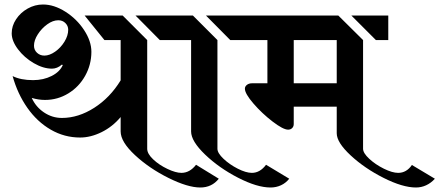

<svg xmlns="http://www.w3.org/2000/svg" viewBox="-20 -758 1952 853"><path d="M952 36Q921 75 870 75Q814 75 728.5 32.5Q643 -10 579.5 -69Q516 -128 516 -174V-238Q480 -195 431.5 -171Q383 -147 336 -147Q266 -147 205.5 -182Q145 -217 101.5 -279Q58 -341 36 -420Q72 -402 127 -402Q173 -402 209.5 -420.5Q246 -439 259 -469L255 -471Q234 -453 211 -453Q172 -453 130 -477.5Q88 -502 60 -539Q32 -576 32 -610Q32 -643 51.5 -672.5Q71 -702 103 -720Q135 -738 171 -738Q220 -738 270.5 -706Q321 -674 353.5 -624.5Q386 -575 386 -528Q386 -471 358.5 -421.5Q331 -372 283.5 -343Q236 -314 180 -314Q151 -314 121 -323Q139 -283 175.5 -258.5Q212 -234 255 -234Q328 -234 398.5 -279Q469 -324 516 -401V-580H444L356 -689H525L634 -580V-97Q634 -75 660.5 -50Q687 -25 724 -7.5Q761 10 786 10Q823 10 851 -26ZM690 -580 582 -689H747V-580ZM283 -626Q283 -643 270.5 -655.5Q258 -668 239 -668Q215 -668 190 -650Q165 -632 148 -605.5Q131 -579 131 -555Q131 -536 144.5 -523.5Q158 -511 177 -511Q200 -511 225 -528.5Q250 -546 266.5 -573Q283 -600 283 -626Z M719 -689H837L946 -580V-97Q946 -78 973 -52.5Q1000 -27 1036.5 -8.5Q1073 10 1099 10Q1135 10 1162 -26L1265 36Q1250 55 1228.5 65Q1207 75 1182 75Q1122 75 1037.5 31.5Q953 -12 891 -71.5Q829 -131 829 -174V-580H719ZM895 -689H1059V-580H1003Z M1593 -580V-97Q1593 -78 1620.5 -52.5Q1648 -27 1685.5 -8.5Q1723 10 1749 10Q1786 10 1810 -25L1912 36Q1895 55 1873.5 65Q1852 75 1828 75Q1769 75 1684.5 32.5Q1600 -10 1538 -67.5Q1476 -125 1476 -166V-284H1285V-207Q1285 -196 1278 -189Q1271 -182 1260 -182Q1238 -182 1191 -218Q1144 -254 1106 -298Q1068 -342 1068 -364Q1068 -374 1077 -381Q1086 -388 1100 -388H1168V-580H1031V-689H1483ZM1705 -580H1650L1541 -689H1705ZM1285 -580V-388H1476V-580Z"/></svg>

Font: Amita
Style: Bold
Weight: 700
Designer: Eduardo Rodriguez Tunni, Modular Infotech, Brian J. Bonislawsky
Foundry: Eduardo Rodriguez Tunni, Modular Infotech, Brian J. Bonislawsky
Version: Version 1.003